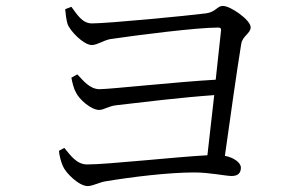

<svg xmlns="http://www.w3.org/2000/svg" viewBox="-20 -681 1040 648"><path d="M197 -182 179 -172C180 -155 187 -132 192 -121C201 -98 246 -53 276 -53C293 -53 316 -66 336 -69C426 -84 549 -99 636 -99C688 -99 741 -87 762 -87C784 -87 793 -98 793 -115C793 -133 767 -150 739 -155C755 -269 780 -447 794 -532C798 -560 826 -568 826 -589C826 -613 759 -661 732 -661C713 -661 709 -641 676 -636C614 -628 345 -602 290 -602C257 -602 239 -634 221 -658L200 -650C201 -636 204 -613 208 -600C216 -577 262 -529 290 -529C308 -529 330 -545 352 -549C447 -563 644 -588 716 -588C724 -588 727 -585 726 -578L708 -412C581 -405 351 -380 316 -380C283 -380 261 -409 241 -430L221 -419C223 -406 229 -381 236 -370C246 -346 288 -310 314 -310C332 -310 345 -323 374 -326C460 -336 590 -352 703 -360L680 -157C569 -151 344 -126 274 -126C238 -126 217 -158 197 -182Z"/></svg>

Font: Noto Serif CJK TC
Style: Regular
Weight: 400
Designer: Ryoko NISHIZUKA 西塚涼子 (kana & ideographs); Frank Grießhammer (Latin, Greek & Cyrillic); Wenlong ZHANG 张文龙 (bopomofo); San
Foundry: Adobe
Version: Version 2.001;hotconv 1.1.0;makeotfexe 2.6.0